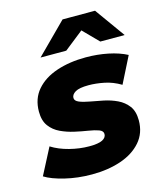

<svg xmlns="http://www.w3.org/2000/svg" viewBox="-130 -843 793 937"><g transform="rotate(-15 266.0 -375.0)"><path d="M219 9Q147 9 83 -6.5Q19 -22 -16 -44L53 -177Q91 -153 142 -140Q193 -127 241 -127Q288 -127 308 -137.5Q328 -148 328 -166Q328 -182 307.5 -189.5Q287 -197 255 -202Q223 -207 187.5 -215Q152 -223 120 -238Q88 -253 67.5 -280.5Q47 -308 47 -354Q47 -419 85 -463Q123 -507 188.5 -529Q254 -551 336 -551Q394 -551 448 -540Q502 -529 542 -508L475 -375Q435 -399 393 -407.5Q351 -416 314 -416Q267 -416 247 -404Q227 -392 227 -375Q227 -360 247.5 -351.5Q268 -343 299.5 -337.5Q331 -332 367 -324.5Q403 -317 434.5 -302Q466 -287 486.5 -260Q507 -233 507 -187Q507 -123 468.5 -79Q430 -35 365 -13Q300 9 219 9ZM123 -607 275 -759H439L548 -607H425L302 -732H411L253 -607Z"/></g></svg>

Font: Montserrat Thin ExtraBold
Style: Italic
Weight: 800
Italic angle: -11.3°
Version: Version 9.000